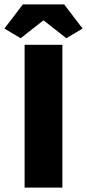

<svg xmlns="http://www.w3.org/2000/svg" viewBox="-40 -854 396 874"><path d="M72 0V-650H244V0ZM54 -680 -20 -724 64 -834H252L336 -724L262 -680L160 -760H156Z"/></svg>

Font: Assistant ExtraLight ExtraBold
Style: Regular
Weight: 800
Version: Version 3.000